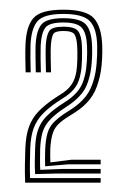

<svg xmlns="http://www.w3.org/2000/svg" viewBox="-20 -824 264 404"><path d="M75 -474.1Q74.6 -482.6 74.7 -491Q74.7 -499.4 75.1 -510Q76.1 -530.9 79.9 -543.6Q83.6 -556.3 91.6 -565Q99.6 -573.8 113.1 -583.2L133.1 -596.2Q149.9 -607.6 161 -621.9Q172 -636.2 177.8 -658.1Q181.8 -672.1 183.3 -690.7Q184.9 -709.3 184.5 -727.5Q183.7 -763.4 169.5 -779Q155.4 -794.7 113.3 -794.7Q71.9 -794.7 58.7 -779.2Q45.6 -763.8 44.2 -728.7Q43.8 -714.4 44 -700.5Q44.3 -686.7 44.6 -671.8H33.9Q33.4 -688 33.3 -702.6Q33.1 -717.1 33.6 -728.9Q34.9 -768.5 50.4 -786Q65.9 -803.6 113.3 -803.6Q161.4 -803.6 177.7 -785.5Q193.9 -767.3 195.1 -727.5Q195.6 -713.2 194.8 -699.9Q194.1 -686.6 192.3 -675Q190.5 -663.3 187.6 -653.9Q181.3 -630.4 169 -615Q156.8 -599.6 138.3 -587.8L118 -574.9Q106.5 -567 100 -559.6Q93.4 -552.1 90.3 -541.1Q87.1 -530.2 85.8 -511.3Q85.6 -505.3 85.7 -496.1Q85.8 -487 86 -482.3L130.5 -487.9H191.8V-478.2H123ZM32.9 -439.6Q32.1 -462.5 32.4 -476.9Q32.6 -491.2 33.3 -511.6Q34.3 -539.2 41.1 -557.5Q47.8 -575.8 61 -589.5Q74.2 -603.2 94.3 -616.8L114 -629.6Q124.9 -637.4 131.4 -647.4Q137.9 -657.4 140.7 -673.3Q142.3 -683.1 142.7 -698.9Q143.1 -714.7 142.4 -727.1Q141.4 -744 136.9 -751.4Q132.3 -758.8 113.3 -758.8Q95.7 -758.8 92 -752.2Q88.3 -745.6 87 -728.5Q86.4 -718.5 86.7 -702.9Q87.1 -687.3 87.3 -671.8H76.7Q76.4 -684.6 76.1 -701.6Q75.8 -718.6 76.3 -728.5Q77.6 -749.7 83.6 -758.7Q89.5 -767.8 113.3 -767.8Q137.5 -767.8 144.5 -758.4Q151.5 -748.9 152.4 -727.2Q152.9 -715.7 152.5 -698.9Q152.2 -682.2 149.7 -669.8Q146.7 -652.3 139.1 -641.3Q131.5 -630.2 119.2 -621.8L99.3 -608.7Q81.5 -596.5 69.3 -583.8Q57.2 -571.1 50.8 -554Q44.5 -536.9 43.6 -511Q43.1 -492 42.9 -479.2Q42.7 -466.3 43.3 -449.3H191.8V-439.6ZM53.9 -457.7Q53.1 -472 53.2 -483.1Q53.3 -494.2 53.9 -510.9Q54.6 -534.9 59.9 -550.3Q65.2 -565.8 76 -577.3Q86.8 -588.8 103.6 -600.6L123.3 -613.7Q136.6 -622.9 145.7 -635Q154.8 -647.1 159 -666.9Q161.8 -678.1 162.8 -695.7Q163.8 -713.2 163.1 -727.3Q162 -754.2 152.3 -765.4Q142.5 -776.7 113.3 -776.7Q83.6 -776.7 75.3 -765.6Q67 -754.4 65.6 -728.5Q65.2 -716.5 65.4 -701.7Q65.7 -686.8 66 -671.8H55.3Q55 -686 54.8 -701.1Q54.5 -716.2 54.9 -728.6Q56.3 -759.5 67.3 -772.6Q78.3 -785.7 113.3 -785.7Q149.3 -785.7 161 -772.2Q172.8 -758.7 173.7 -727.3Q174.2 -715.5 173.7 -703.6Q173.1 -691.8 171.9 -681.3Q170.6 -670.9 168.4 -663Q163.1 -640.9 152.8 -628.1Q142.5 -615.3 128.2 -605.1L108 -591.4Q91.5 -579.6 82.2 -568.6Q73 -557.7 69.1 -544.1Q65.3 -530.5 64.5 -510.5Q64.2 -498.3 64.2 -487.2Q64.1 -476.1 64.7 -466.6L112.4 -468.6H191.8V-458.9H100.1Z"/></svg>

Font: Big Shoulders Inline Thin
Style: Regular
Weight: 100
Designer: Patric King
Foundry: XO Type Co
Version: Version 2.002